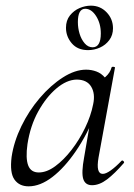

<svg xmlns="http://www.w3.org/2000/svg" viewBox="-20 -645 474 678"><path d="M81 13Q48 13 31 -11Q14 -35 21 -91Q29 -145 55.5 -199.5Q82 -254 120.5 -299Q159 -344 202 -371.5Q245 -399 284 -399Q303 -399 320.5 -392.5Q338 -386 351 -370.5Q364 -355 366 -330L323 -357Q336 -359 352.5 -373.5Q369 -388 374 -407Q376 -410 381.5 -409Q387 -408 386 -406L328 -89Q318 -31 343 -31Q354 -31 371.5 -43.5Q389 -56 409 -77Q412 -80 416 -76Q420 -72 417 -69Q385 -32 358 -11.5Q331 9 305 9Q281 9 274 -13Q267 -35 277 -89L301 -229L318 -246Q288 -170 248 -111.5Q208 -53 165 -20Q122 13 81 13ZM117 -36Q145 -36 175 -58Q205 -80 232.5 -115.5Q260 -151 280.5 -193.5Q301 -236 309 -277Q317 -314 302 -339Q287 -364 250 -364Q215 -363 179 -332.5Q143 -302 115 -251.5Q87 -201 77 -136Q70 -86 79.5 -61Q89 -36 117 -36ZM291 -468Q254 -468 233.5 -492Q213 -516 213 -547Q213 -573 227 -590.5Q241 -608 261 -616.5Q281 -625 301 -625Q334 -625 356.5 -601.5Q379 -578 379 -545Q379 -521 366 -503.5Q353 -486 333 -477Q313 -468 291 -468ZM307 -478Q336 -478 336 -527Q336 -562 319.5 -588Q303 -614 281 -614Q255 -614 255 -567Q255 -546 261 -526Q267 -506 279 -492Q291 -478 307 -478Z"/></svg>

Font: Cormorant
Style: Italic
Weight: 400
Italic angle: -10°
Designer: Christian Thalmann (Catharsis Fonts)
Foundry: Catharsis Fonts
Version: Version 4.000